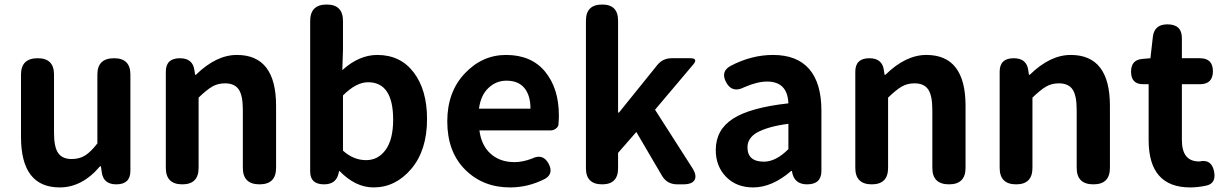

<svg xmlns="http://www.w3.org/2000/svg" viewBox="-20 -818 5437 852"><path d="M558.6 -487.3V-59.6Q558.6 0 496.1 0Q438.5 0 431.6 -53.7L427.7 -80.1H423.8Q344.7 13.7 245.1 13.7Q73.2 13.7 73.2 -210V-487.3Q73.2 -559.6 147.5 -559.6Q219.7 -559.6 219.7 -487.3V-228.5Q219.7 -165 238.3 -138.7Q256.8 -112.3 297.9 -112.3Q332 -112.3 357.4 -127.9Q382.8 -143.6 412.1 -181.6V-487.3Q412.1 -559.6 486.3 -559.6Q558.6 -559.6 558.6 -487.3Z M715.8 -73.2V-500Q715.8 -559.6 778.3 -559.6Q835.9 -559.6 842.8 -505.9L845.7 -486.3H849.6Q939.5 -574.2 1031.2 -574.2Q1205.1 -574.2 1205.1 -348.6V-73.2Q1205.1 0 1131.8 0Q1057.6 0 1057.6 -73.2V-331.1Q1057.6 -394.5 1039.1 -421.4Q1020.5 -448.2 978.5 -448.2Q946.3 -448.2 921.4 -433.6Q896.5 -418.9 861.3 -384.8V-73.2Q861.3 0 789.1 0Q715.8 0 715.8 -73.2Z M1356.4 -56.6V-724.6Q1356.4 -797.9 1429.7 -797.9Q1502 -797.9 1502 -724.6V-596.7L1499 -506.8Q1573.2 -574.2 1654.3 -574.2Q1756.8 -574.2 1815.9 -496.6Q1875 -418.9 1875 -290Q1875 -151.4 1805.2 -68.8Q1735.4 13.7 1637.7 13.7Q1557.6 13.7 1487.3 -58.6H1484.4L1482.4 -48.8Q1471.7 0 1418 0Q1356.4 0 1356.4 -56.6ZM1502 -394.5V-149.4Q1548.8 -107.4 1604.5 -107.4Q1658.2 -107.4 1691.4 -153.3Q1724.6 -199.2 1724.6 -287.1Q1724.6 -453.1 1613.3 -453.1Q1560.5 -453.1 1502 -394.5Z M2422.9 -239.3H2107.4Q2116.2 -171.9 2157.7 -135.3Q2199.2 -98.6 2262.7 -98.6Q2299.8 -98.6 2340.8 -114.3Q2389.6 -138.7 2415 -90.8Q2437.5 -46.9 2398.4 -24.4Q2324.2 13.7 2243.2 13.7Q2123 13.7 2043.9 -65.4Q1964.8 -144.5 1964.8 -279.3Q1964.8 -410.2 2042.5 -492.2Q2120.1 -574.2 2225.6 -574.2Q2337.9 -574.2 2398.9 -500Q2460 -425.8 2460 -305.7Q2460 -287.1 2458 -263.7Q2456.1 -253.9 2445.8 -246.6Q2435.5 -239.3 2422.9 -239.3ZM2105.5 -335.9H2334Q2334 -394.5 2307.1 -427.2Q2280.3 -460 2227.5 -460Q2181.6 -460 2147.5 -427.7Q2113.3 -395.5 2105.5 -335.9Z M2960 -559.6H3043.9Q3061.5 -559.6 3064.5 -552.2Q3067.4 -544.9 3056.6 -532.2L2886.7 -331.1L3051.8 -73.2Q3073.2 -40 3062.5 -20Q3051.8 0 3011.7 0H2985.4Q2939.5 0 2917 -39.1L2803.7 -232.4L2722.7 -139.6V-71.3Q2722.7 0 2652.3 0Q2580.1 0 2580.1 -71.3V-726.6Q2580.1 -797.9 2652.3 -797.9Q2722.7 -797.9 2722.7 -726.6V-318.4H2726.6L2897.5 -530.3Q2921.9 -559.6 2960 -559.6Z M3561.5 0Q3502 0 3494.1 -59.6H3491.2Q3406.2 13.7 3322.3 13.7Q3248 13.7 3202.1 -33.2Q3156.2 -80.1 3156.2 -152.3Q3156.2 -242.2 3232.9 -291.5Q3309.6 -340.8 3478.5 -359.4Q3474.6 -456.1 3383.8 -456.1Q3339.8 -456.1 3282.2 -430.7Q3228.5 -403.3 3202.1 -453.1Q3176.8 -501 3221.7 -525.4Q3314.5 -574.2 3410.2 -574.2Q3516.6 -574.2 3570.8 -511.7Q3625 -449.2 3625 -327.1V-59.6Q3625 0 3561.5 0ZM3336.9 -228.5Q3296.9 -204.1 3296.9 -164.1Q3296.9 -100.6 3370.1 -100.6Q3422.9 -100.6 3478.5 -156.2V-268.6Q3386.7 -256.8 3336.9 -228.5Z M3775.4 -73.2V-500Q3775.4 -559.6 3837.9 -559.6Q3895.5 -559.6 3902.3 -505.9L3905.3 -486.3H3909.2Q3999 -574.2 4090.8 -574.2Q4264.6 -574.2 4264.6 -348.6V-73.2Q4264.6 0 4191.4 0Q4117.2 0 4117.2 -73.2V-331.1Q4117.2 -394.5 4098.6 -421.4Q4080.1 -448.2 4038.1 -448.2Q4005.9 -448.2 3981 -433.6Q3956.1 -418.9 3920.9 -384.8V-73.2Q3920.9 0 3848.6 0Q3775.4 0 3775.4 -73.2Z M4416 -73.2V-500Q4416 -559.6 4478.5 -559.6Q4536.1 -559.6 4543 -505.9L4545.9 -486.3H4549.8Q4639.6 -574.2 4731.4 -574.2Q4905.3 -574.2 4905.3 -348.6V-73.2Q4905.3 0 4832 0Q4757.8 0 4757.8 -73.2V-331.1Q4757.8 -394.5 4739.3 -421.4Q4720.7 -448.2 4678.7 -448.2Q4646.5 -448.2 4621.6 -433.6Q4596.7 -418.9 4561.5 -384.8V-73.2Q4561.5 0 4489.3 0Q4416 0 4416 -73.2Z M5224.6 -444.3V-196.3Q5224.6 -101.6 5300.8 -101.6H5302.7Q5355.5 -113.3 5367.2 -58.6Q5377.9 -5.9 5335.9 4.9Q5296.9 13.7 5261.7 13.7Q5077.1 13.7 5077.1 -196.3V-444.3H5052.7Q4999 -444.3 4999 -500Q4999 -552.7 5049.8 -556.6L5085 -559.6L5095.7 -653.3Q5101.6 -710 5160.2 -710Q5224.6 -710 5224.6 -649.4V-559.6H5304.7Q5362.3 -559.6 5362.3 -502Q5362.3 -444.3 5304.7 -444.3Z"/></svg>

Font: GenSenMaruGothic TW TTF Bold
Style: Regular
Weight: 700
Version: Version 1.301